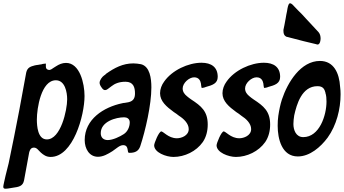

<svg xmlns="http://www.w3.org/2000/svg" viewBox="-24 -950 2099 1172"><path d="M256 -562C252 -562 246 -561 238 -560C231 -557 226 -557 219 -556C215 -555 211 -555 208 -554L200 -553C197 -553 193 -552 189 -551C162 -544 143 -538 136 -507C121 -431 109 -355 94 -279C73 -171 52 -62 29 46C26 59 18 91 10 122C3 154 -4 182 -4 190C-4 198 0 202 9 202C16 202 23 201 30 200L54 196C91 191 116 187 123 150L154 -19C157 -30 162 -49 183 -49C202 -49 211 -31 226 -18C241 -5 258 8 285 8C422 8 492 -245 492 -364C492 -441 463 -566 379 -566C356 -566 336 -557 319 -546C310 -541 304 -536 297 -532C293 -529 290 -527 287 -526C283 -524 280 -523 277 -523C266 -523 256 -529 256 -544ZM262 -99C206 -99 201 -181 201 -221C201 -288 227 -460 317 -460C373 -460 386 -387 386 -344C386 -278 347 -99 262 -99Z M574 7C606 7 635 -10 662 -27C688 -45 707 -64 728 -64C739 -64 746 -60 750 -53C752 -50 753 -46 754 -42C755 -41 755 -40 755 -39V-36C755 -35 755 -34 756 -33C756 -32 756 -32 756 -31L757 -27C757 -26 757 -26 757 -25C759 -22 757 -17 766 -17C799 -17 821 -26 832 -57C864 -154 900 -311 900 -416C900 -472 891 -544 837 -558C820 -561 805 -563 790 -563C726 -563 675 -536 624 -500L617 -493L612 -490C599 -481 584 -460 584 -445C584 -436 588 -427 596 -416C603 -405 610 -400 617 -400C622 -400 628 -402 633 -406C640 -411 648 -417 657 -424C676 -439 702 -451 742 -451C790 -451 800 -417 800 -380C800 -352 791 -333 760 -326L737 -322C732 -322 728 -321 723 -320C608 -296 493 -222 493 -95C493 -42 521 7 574 7ZM591 -137C591 -209 685 -234 734 -234C750 -234 768 -226 768 -203C768 -176 755 -146 731 -131C708 -116 665 -95 634 -95C609 -95 591 -109 591 -137Z M961 -148C946 -148 917 -76 917 -63C917 -19 990 8 1035 8C1103 8 1174 -26 1214 -83C1235 -114 1244 -151 1244 -190C1244 -271 1204 -303 1143 -343C1134 -350 1125 -355 1118 -362C1103 -374 1091 -389 1091 -410C1091 -443 1130 -478 1161 -478C1192 -478 1200 -455 1203 -438C1203 -437 1203 -436 1203 -435L1204 -429C1204 -428 1204 -427 1204 -426C1205 -425 1205 -424 1205 -423V-420C1205 -419 1205 -418 1205 -418L1207 -416C1207 -416 1207 -415 1207 -414L1208 -413C1211 -413 1227 -416 1232 -419C1272 -430 1305 -440 1305 -481C1305 -541 1265 -567 1206 -567C1125 -567 1026 -521 978 -452C963 -432 953 -406 953 -381C953 -332 992 -299 1037 -266C1048 -259 1058 -252 1069 -243C1096 -226 1128 -197 1128 -162C1128 -122 1083 -106 1056 -106C1029 -106 1008 -117 992 -128C984 -134 977 -139 971 -143L964 -147C963 -147 962 -147 961 -148Z M1342 -148C1327 -148 1298 -76 1298 -63C1298 -19 1371 8 1416 8C1484 8 1555 -26 1595 -83C1616 -114 1625 -151 1625 -190C1625 -271 1585 -303 1524 -343C1515 -350 1506 -355 1499 -362C1484 -374 1472 -389 1472 -410C1472 -443 1511 -478 1542 -478C1573 -478 1581 -455 1584 -438C1584 -437 1584 -436 1584 -435L1585 -429C1585 -428 1585 -427 1585 -426C1586 -425 1586 -424 1586 -423V-420C1586 -419 1586 -418 1586 -418L1588 -416C1588 -416 1588 -415 1588 -414L1589 -413C1592 -413 1608 -416 1613 -419C1653 -430 1686 -440 1686 -481C1686 -541 1646 -567 1587 -567C1506 -567 1407 -521 1359 -452C1344 -432 1334 -406 1334 -381C1334 -332 1373 -299 1418 -266C1429 -259 1439 -252 1450 -243C1477 -226 1509 -197 1509 -162C1509 -122 1464 -106 1437 -106C1410 -106 1389 -117 1373 -128C1365 -134 1358 -139 1352 -143L1345 -147C1344 -147 1343 -147 1342 -148Z M1933 -713C1933 -729 1930 -742 1921 -753L1871 -807C1862 -817 1852 -827 1843 -837C1827 -855 1812 -871 1796 -886L1770 -913C1760 -925 1752 -930 1746 -930C1740 -930 1735 -920 1731 -899L1728 -881C1725 -867 1722 -853 1720 -839C1717 -825 1715 -810 1712 -796C1710 -787 1708 -777 1706 -767C1706 -748 1708 -731 1729 -724L1728 -725C1731 -724 1733 -724 1736 -723L1751 -719C1754 -718 1757 -718 1759 -717C1806 -704 1852 -693 1899 -682L1907 -680H1906C1911 -679 1914 -678 1915 -678C1922 -678 1930 -686 1932 -704ZM2052 -421C2047 -503 2014 -578 1929 -578C1812 -578 1732 -448 1697 -343C1687 -312 1680 -278 1675 -244V-245C1672 -224 1671 -203 1671 -182C1671 -103 1696 5 1794 5C1867 5 1933 -52 1976 -110C2030 -185 2055 -284 2055 -375C2055 -390 2054 -406 2052 -421ZM1827 -113C1783 -113 1767 -156 1767 -193C1767 -209 1769 -227 1772 -246C1787 -313 1818 -424 1914 -424C1949 -424 1957 -405 1963 -383L1962 -384C1968 -368 1969 -346 1969 -330C1969 -246 1926 -113 1827 -113Z"/></svg>

Font: Bangerz
Style: Regular
Weight: 400
Designer: vernon adams
Foundry: Vernon Adams
Version: Version 2.10;December 28, 2023;FontCreator 13.0.0.2683 64-bi